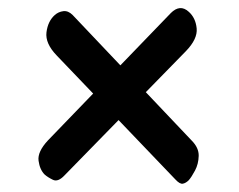

<svg xmlns="http://www.w3.org/2000/svg" viewBox="-20 -516 590 473"><path d="M159 -479 452 -170Q470 -152 469.5 -132Q469 -112 460.5 -96Q452 -80 445 -72Q438 -65 430.5 -63.5Q423 -62 412 -74L120 -379Q91 -409 94.5 -436.5Q98 -464 115 -479Q124 -487 136 -488.5Q148 -490 159 -479ZM401 -484Q412 -495 423 -496Q434 -497 445 -487Q462 -472 464.5 -446Q467 -420 438 -390L139 -84Q123 -67 110.5 -73Q98 -79 90 -86Q78 -98 75 -120Q72 -142 98 -170Z"/></svg>

Font: Alkatra
Style: Bold
Weight: 700
Designer: Suman Bhandary
Version: Version 1.100;gftools[0.9.22]